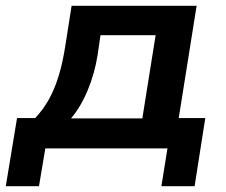

<svg xmlns="http://www.w3.org/2000/svg" viewBox="-46 -514 783 665"><path d="M-26 131 13 -105H76Q104 -135 123.5 -170Q143 -205 157 -250.5Q171 -296 180 -354L202 -494H635L573 -105H665L628 131H513L534 0H111L89 131ZM200 -104H447L493 -392H302L292 -323Q282 -260 258 -202Q234 -144 200 -104Z"/></svg>

Font: Nunito Sans 10pt SemiExpanded
Style: Bold Italic
Weight: 700
Width: 6
Italic angle: -9°
Designer: Vernon Adams
Foundry: Vernon Adams
Version: Version 3.101;gftools[0.9.27]